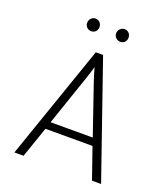

<svg xmlns="http://www.w3.org/2000/svg" viewBox="-157 -992 964 1102"><g transform="rotate(20 325.0 -441.0)"><path d="M60.5 0 303 -700H347.5L590 0H534.5L469 -188.5H181.5L116.5 0ZM196.5 -234H454L356 -519.5Q353 -527.5 347 -546.2Q341 -565 334.8 -584.8Q328.5 -604.5 325.5 -617.5Q322 -604.5 315.8 -584.8Q309.5 -565 303.2 -546.2Q297 -527.5 294 -519.5ZM413.5 -804.5Q398 -804.5 386.8 -815.5Q375.5 -826.5 375.5 -842.5Q375.5 -859 386.8 -870.2Q398 -881.5 413.5 -881.5Q430 -881.5 440.5 -870.2Q451 -859 451 -842.5Q451 -826.5 440.5 -815.5Q430 -804.5 413.5 -804.5ZM236 -804.5Q220.5 -804.5 209.5 -815.5Q198.5 -826.5 198.5 -842.5Q198.5 -859 209.5 -870.2Q220.5 -881.5 236 -881.5Q252.5 -881.5 263 -870.2Q273.5 -859 273.5 -842.5Q273.5 -826.5 263 -815.5Q252.5 -804.5 236 -804.5Z"/></g></svg>

Font: Overpass ExtraLight
Style: Regular
Weight: 250
Designer: Delve Withrington, Dave Bailey, Thomas Jockin
Foundry: Delve Fonts LLC
Version: Version 4.000